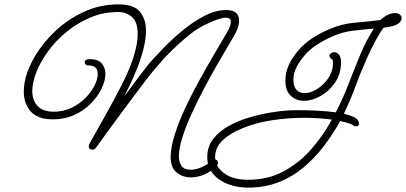

<svg xmlns="http://www.w3.org/2000/svg" viewBox="-20 -642 1861 880"><path d="M855 171Q818 171 790 149Q762 127 762 77Q763 31 781.5 -27Q800 -85 829.5 -148Q859 -211 893.5 -273.5Q928 -336 961 -392Q994 -448 1019 -491Q1030 -509 1034 -521.5Q1038 -534 1038 -542Q1038 -561 1015 -561Q1000 -561 978.5 -553.5Q957 -546 934.5 -535.5Q912 -525 894 -514.5Q876 -504 868 -498Q770 -423 690 -326Q675 -309 649.5 -275.5Q624 -242 593.5 -201.5Q563 -161 532.5 -119.5Q502 -78 476.5 -43Q451 -8 435.5 13.5Q420 35 420 35Q413 44 403 44Q387 44 387 28Q387 23 390 17Q390 17 400.5 -1.5Q411 -20 428 -51Q445 -82 465.5 -118Q486 -154 505 -190Q524 -226 539 -255Q578 -332 594.5 -389Q611 -446 611 -484Q611 -543 584 -565Q557 -587 522 -587Q455 -587 396 -562.5Q337 -538 287.5 -498Q238 -458 202.5 -410Q167 -362 147.5 -313.5Q128 -265 128 -225Q128 -183 152 -156.5Q176 -130 227 -130Q271 -130 308 -148Q345 -166 372 -193.5Q399 -221 413.5 -250.5Q428 -280 428 -303Q428 -342 387 -342H386Q377 -342 372.5 -346.5Q368 -351 368 -356Q368 -371 392 -371Q429 -371 446 -351.5Q463 -332 463 -303Q463 -273 446 -237Q429 -201 397.5 -168.5Q366 -136 321.5 -115.5Q277 -95 223 -95Q153 -95 121 -131Q89 -167 89 -222Q89 -297 140 -384Q176 -445 233.5 -499.5Q291 -554 365 -588Q439 -622 523 -622Q594 -622 621.5 -588Q649 -554 649 -502Q649 -463 638 -419.5Q627 -376 610.5 -334Q594 -292 577.5 -257Q561 -222 550 -201Q585 -248 615 -288Q645 -328 661 -348Q689 -380 730 -422.5Q771 -465 819.5 -504.5Q868 -544 918.5 -570Q969 -596 1017 -596Q1076 -596 1076 -547Q1076 -516 1051 -475Q1043 -461 1022 -425.5Q1001 -390 972.5 -340.5Q944 -291 914 -234Q884 -177 858 -120Q832 -63 816 -12.5Q800 38 800 74Q800 102 812.5 119Q825 136 854 136Q879 136 906 123.5Q933 111 947 96Q952 88 962 88Q969 88 974 92.5Q979 97 979 104Q979 112 974 117Q952 142 919.5 156.5Q887 171 855 171ZM1117 218Q1067 218 1024 201.5Q981 185 955.5 153.5Q930 122 930 78Q930 30 957 -5Q984 -40 1027 -64Q1070 -88 1120.5 -103Q1171 -118 1219 -126Q1267 -134 1302 -136Q1308 -136 1319.5 -136.5Q1331 -137 1347 -137Q1381 -137 1428.5 -135Q1476 -133 1519 -127Q1552 -191 1577.5 -257Q1603 -323 1629.5 -387.5Q1656 -452 1693 -511Q1646 -507 1599 -501.5Q1552 -496 1508 -477Q1417 -438 1374 -386Q1331 -334 1326 -293Q1325 -288 1325 -283.5Q1325 -279 1325 -275Q1325 -244 1339.5 -229.5Q1354 -215 1376 -215Q1402 -215 1430.5 -232Q1459 -249 1481 -278.5Q1503 -308 1506 -344V-353Q1506 -363 1504.5 -366.5Q1503 -370 1501 -371Q1490 -378 1490 -386Q1490 -393 1497 -398Q1504 -403 1512 -403Q1523 -403 1533 -392.5Q1543 -382 1543 -356Q1543 -304 1516 -264Q1489 -224 1449.5 -202Q1410 -180 1373 -180Q1338 -180 1313 -202.5Q1288 -225 1288 -274Q1288 -280 1288.5 -286Q1289 -292 1290 -298Q1297 -351 1347 -410.5Q1397 -470 1494 -510Q1548 -533 1606.5 -538Q1665 -543 1723 -550Q1738 -564 1755.5 -573Q1773 -582 1791 -582Q1805 -582 1813 -575Q1821 -568 1821 -558Q1821 -546 1805.5 -534Q1790 -522 1752 -517Q1745 -516 1738 -515Q1720 -491 1700 -453.5Q1680 -416 1663 -378Q1631 -306 1608 -243Q1585 -180 1556 -121Q1580 -115 1597.5 -107.5Q1615 -100 1621 -90Q1625 -83 1625 -76Q1625 -63 1613 -63Q1603 -63 1594 -71Q1591 -73 1576.5 -77.5Q1562 -82 1539 -87Q1506 -27 1464 28Q1422 83 1370.5 126Q1319 169 1256 193.5Q1193 218 1117 218ZM966 78Q966 121 1006.5 151.5Q1047 182 1117 182Q1208 182 1279.5 143.5Q1351 105 1406 42.5Q1461 -20 1501 -94H1500Q1470 -98 1438 -100Q1406 -102 1374 -102Q1301 -102 1227.5 -91Q1154 -80 1091 -54Q1036 -32 1001 0.5Q966 33 966 78Z"/></svg>

Font: Meow Script
Style: Regular
Weight: 400
Designer: Robert E. Leuschke
Foundry: Robert E. Leuschke
Version: Version 1.010; ttfautohint (v1.8.3)